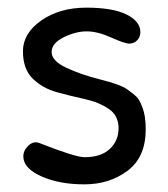

<svg xmlns="http://www.w3.org/2000/svg" viewBox="-20 -483 440 502"><path d="M347 -399Q347 -386 338.5 -377.5Q330 -369 318 -369Q306 -369 270.5 -385Q235 -401 206.5 -401Q178 -401 146.5 -385.5Q115 -370 115 -347Q115 -324 153 -306Q191 -288 243 -275Q295 -262 312.5 -249.5Q330 -237 337.5 -229.5Q345 -222 353 -200.5Q361 -179 361 -145Q361 -72 313.5 -36.5Q266 -1 200.5 -1Q135 -1 88 -22Q41 -43 41 -74Q41 -90 54.5 -102.5Q68 -115 83 -109Q177 -72 201 -72Q244 -72 267 -93.5Q290 -115 290 -148Q290 -181 264 -198.5Q238 -216 201.5 -224Q165 -232 128.5 -242Q92 -252 66 -277Q40 -302 40 -349Q40 -396 88 -429.5Q136 -463 205.5 -463Q275 -463 311 -445Q347 -427 347 -399Z"/></svg>

Font: Patrick Hand SC
Style: Regular
Weight: 400
Designer: Patrick Wagesreiter
Foundry: Patrick Wagesreiter
Version: Version 1.003;PS 001.003;hotconv 1.0.70;makeotf.lib2.5.58329